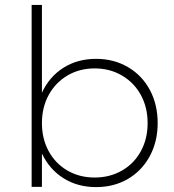

<svg xmlns="http://www.w3.org/2000/svg" viewBox="-20 -762 711 783"><path d="M623 -260Q623 -185 591 -125.5Q559 -66 502 -32.5Q445 1 372 1Q296 1 238.5 -35.5Q181 -72 151 -136V0H109V-742H151V-384Q181 -449 238.5 -485.5Q296 -522 372 -522Q444 -522 501.5 -488.5Q559 -455 591 -395.5Q623 -336 623 -260ZM582 -260Q582 -324 554.5 -374.5Q527 -425 477.5 -454Q428 -483 366 -483Q304 -483 255 -454Q206 -425 178.5 -374.5Q151 -324 151 -260Q151 -196 178.5 -145.5Q206 -95 255 -66.5Q304 -38 366 -38Q428 -38 477.5 -66.5Q527 -95 554.5 -145.5Q582 -196 582 -260Z"/></svg>

Font: TypoPRO Montserrat Alternates
Style: Regular
Weight: 275
Designer: Julieta Ulanovsky
Foundry: Julieta Ulanovsky
Version: Version 6.001